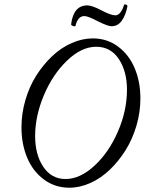

<svg xmlns="http://www.w3.org/2000/svg" viewBox="-20 -853 668 886"><path d="M328.1 -732.9Q326.7 -731.4 322 -731.9Q317.4 -732.4 312.5 -735.1Q307.6 -737.8 308.1 -740.2Q318.8 -828.1 382.8 -828.1Q404.8 -828.1 448.2 -805.2Q492.2 -782.2 512.2 -782.2Q525.9 -782.2 536.6 -796.9Q547.4 -811.5 551.8 -829.1Q553.7 -835 561.5 -831.8Q569.3 -828.6 567.9 -823.2Q560.1 -783.7 542.2 -757.8Q524.4 -731.9 494.1 -731.9Q478 -731.9 431.2 -754.9Q386.7 -778.8 369.1 -778.8Q338.9 -778.8 328.1 -732.9ZM299.8 13.2Q233.4 13.2 182.4 -24.9Q131.3 -63 105.2 -125.7Q79.1 -188.5 79.1 -265.1Q79.1 -329.6 97.4 -392.1Q115.7 -454.6 147.9 -505.1Q180.2 -555.7 221.4 -594.5Q262.7 -633.3 311.3 -654.5Q359.9 -675.8 408.2 -675.8Q474.6 -675.8 525.1 -637.9Q575.7 -600.1 601.8 -537.6Q627.9 -475.1 627.9 -398.9Q627.9 -335.9 609.9 -273.9Q591.8 -211.9 560.1 -160.9Q528.3 -109.9 487.3 -70.3Q446.3 -30.8 397.5 -8.8Q348.6 13.2 299.8 13.2ZM282.2 -26.9Q349.1 -26.9 415.5 -87.9Q481.9 -148.9 523.9 -245.4Q565.9 -341.8 565.9 -439Q565.9 -523.9 528.3 -580.6Q490.7 -637.2 423.8 -637.2Q356 -637.2 289.6 -573.5Q223.1 -509.8 182.6 -413.6Q142.1 -317.4 142.1 -225.1Q142.1 -139.2 179.9 -83Q217.8 -26.9 282.2 -26.9Z"/></svg>

Font: Junicode SmCond Light
Style: Italic
Weight: 300
Width: 4
Italic angle: -11°
Designer: Peter S. Baker
Version: Version 2.206